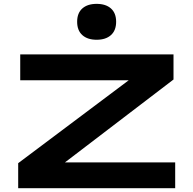

<svg xmlns="http://www.w3.org/2000/svg" viewBox="-20 -985 1012 1005"><path d="M888.2 -568.8 319.8 -134.8H897V0H75.2V-130.9L653.8 -564.9H85.9V-700.2H888.2ZM410.9 -940.7Q383.8 -916.5 383.8 -871.1Q383.8 -825.7 410.9 -801.3Q438 -776.9 485.8 -776.9Q533.7 -776.9 560.8 -801.3Q587.9 -825.7 587.9 -871.1Q587.9 -916.5 560.8 -940.7Q533.7 -964.8 485.8 -964.8Q438 -964.8 410.9 -940.7Z"/></svg>

Font: Messapia Bold
Style: Regular
Weight: 400
Designer: Luca Marsano
Foundry: Collletttivo
Version: Version 1.000;FEAKit 1.0